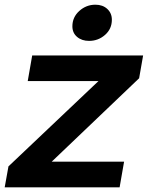

<svg xmlns="http://www.w3.org/2000/svg" viewBox="-39 -797 629 817"><path d="M470 0H-19L-3 -89L380 -452H79L98 -561H570L553 -464L181 -109H489ZM269 -685Q269 -724 298.5 -750.5Q328 -777 367 -777Q398 -777 417.5 -759Q437 -741 437 -713Q437 -674 408 -648.5Q379 -623 340 -623Q309 -623 289 -640Q269 -657 269 -685Z"/></svg>

Font: Open Sauce One
Style: Bold Italic
Weight: 700
Italic angle: -10°
Designer: Alfredo Marco Pradil
Foundry: Creative Sauce Fz LLC
Version: Version 1.477